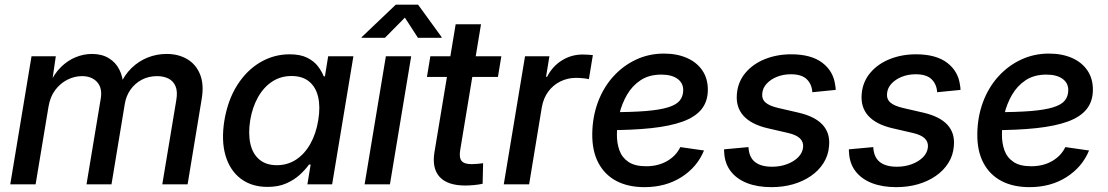

<svg xmlns="http://www.w3.org/2000/svg" viewBox="-20 -771 4636 803"><path d="M22.9 0 111.8 -535.6H213.4L195.8 -415L186.5 -418Q206.1 -462.4 234.9 -490.5Q263.7 -518.6 297.1 -532Q330.6 -545.4 364.3 -545.4Q405.8 -545.4 434.8 -527.8Q463.9 -510.3 479.2 -479.7Q494.6 -449.2 496.1 -409.2L482.4 -416Q500 -457 529.8 -486.1Q559.6 -515.1 597.4 -530.3Q635.3 -545.4 676.8 -545.4Q726.1 -545.4 762.9 -523.7Q799.8 -502 816.9 -459.5Q834 -417 823.2 -355L764.6 0H658.7L717.3 -352.1Q723.6 -388.7 713.9 -410.9Q704.1 -433.1 683.6 -442.9Q663.1 -452.6 637.2 -452.6Q601.1 -452.6 572.5 -437.3Q543.9 -421.9 525.6 -395.8Q507.3 -369.6 502 -336.9L446.3 0H341.8L401.4 -358.9Q408.7 -403.3 386 -428Q363.3 -452.6 322.8 -452.6Q291.5 -452.6 262 -437.7Q232.4 -422.9 211.2 -394.8Q189.9 -366.7 183.1 -326.2L128.9 0Z M1099.1 10.7Q1032.7 10.7 987.3 -23.4Q941.9 -57.6 923.3 -119.9Q904.8 -182.1 918.5 -267.6Q933.1 -353.5 972.4 -415.3Q1011.7 -477.1 1068.6 -510.5Q1125.5 -543.9 1191.4 -543.9Q1236.3 -543.9 1264.9 -529.5Q1293.5 -515.1 1309.6 -493.9Q1325.7 -472.7 1334 -451.7H1338.9L1352.5 -535.6H1458L1369.1 0H1265.6L1279.3 -83H1272.5Q1256.8 -61 1233.2 -39.6Q1209.5 -18.1 1176.5 -3.7Q1143.6 10.7 1099.1 10.7ZM1137.7 -80.1Q1183.1 -80.1 1218.8 -103.8Q1254.4 -127.4 1278.1 -169.7Q1301.8 -211.9 1311 -268.1Q1320.3 -324.2 1310.5 -365.7Q1300.8 -407.2 1272.7 -430.2Q1244.6 -453.1 1199.2 -453.1Q1153.8 -453.1 1118.2 -429.7Q1082.5 -406.2 1059.1 -364.5Q1035.6 -322.8 1026.4 -268.1Q1017.6 -212.4 1027.1 -169.9Q1036.6 -127.4 1064.7 -103.8Q1092.8 -80.1 1137.7 -80.1Z M1504.9 0 1593.8 -535.6H1699.7L1610.8 0ZM1589.8 -612.8H1491.7L1492.7 -615.7L1635.3 -751.5H1728.5L1827.1 -615.7L1826.7 -612.8H1728L1673.3 -697.3Z M2076.7 -535.6 2062.5 -449.2H1765.6L1779.8 -535.6ZM1885.7 -669.4H1991.7L1904.8 -144Q1899.4 -111.8 1910.4 -98.1Q1921.4 -84.5 1952.6 -84.5Q1961.9 -84.5 1976.1 -85.7Q1990.2 -86.9 2000.5 -88.4L1998.5 -2.4Q1982.9 1 1963.6 2.9Q1944.3 4.9 1926.3 4.9Q1851.6 4.9 1818.8 -31Q1786.1 -66.9 1796.9 -133.8Z M2086.9 0 2175.8 -535.6H2277.8L2263.7 -449.7H2268.1Q2290 -493.2 2329.6 -518.1Q2369.1 -543 2417 -543Q2428.2 -543 2439.9 -542.2Q2451.7 -541.5 2459.5 -540.5L2442.9 -439.9Q2436 -441.9 2420.4 -443.6Q2404.8 -445.3 2388.2 -445.3Q2354 -445.3 2323.7 -430.4Q2293.5 -415.5 2273.2 -388.2Q2252.9 -360.8 2246.1 -322.8L2192.9 0Z M2675.3 11.7Q2607.4 11.7 2558.3 -13.9Q2509.3 -39.6 2482.7 -89.6Q2456.1 -139.6 2457 -211.9Q2458 -282.7 2480.7 -343.8Q2503.4 -404.8 2544.2 -450.2Q2585 -495.6 2639.2 -521.2Q2693.4 -546.9 2756.8 -546.9Q2811 -546.9 2852.5 -528.8Q2894 -510.7 2917.2 -476.8Q2940.4 -442.9 2940.4 -396Q2940.4 -347.7 2914.6 -314.9Q2888.7 -282.2 2836.2 -262.9Q2783.7 -243.7 2704.1 -235.1Q2624.5 -226.6 2517.6 -226.6L2530.3 -301.8Q2621.1 -301.8 2680.7 -306.6Q2740.2 -311.5 2774.7 -322.3Q2809.1 -333 2823.2 -350.8Q2837.4 -368.7 2837.4 -394.5Q2837.4 -424.3 2813 -441.7Q2788.6 -459 2746.1 -459Q2694.3 -459 2658.9 -435.3Q2623.5 -411.6 2601.8 -373.8Q2580.1 -335.9 2570.1 -292.7Q2560.1 -249.5 2560.1 -210Q2559.6 -172.9 2570.6 -142.3Q2581.5 -111.8 2608.4 -93.8Q2635.3 -75.7 2682.1 -75.7Q2732.4 -75.7 2770 -97.4Q2807.6 -119.1 2825.2 -155.8L2924.3 -141.6Q2896 -72.3 2830.1 -30.3Q2764.2 11.7 2675.3 11.7Z M3206.5 11.7Q3148.4 11.7 3105 -5.1Q3061.5 -22 3036.4 -54.4Q3011.2 -86.9 3008.8 -133.3Q3008.3 -136.7 3008.3 -139.9Q3008.3 -143.1 3008.3 -146.5L3110.4 -155.8Q3112.3 -113.8 3137.2 -93.8Q3162.1 -73.7 3209 -73.7Q3243.2 -73.7 3271.7 -84.5Q3300.3 -95.2 3318.4 -113.5Q3336.4 -131.8 3338.9 -155.3Q3340.8 -177.7 3325.4 -192.4Q3310.1 -207 3276.4 -214.8L3189.5 -234.9Q3121.1 -251 3088.9 -287.4Q3056.6 -323.7 3062 -379.4Q3066.4 -429.2 3097.9 -466.6Q3129.4 -503.9 3179.4 -523.9Q3229.5 -543.9 3289.1 -543.9Q3372.6 -543.9 3419.2 -508.5Q3465.8 -473.1 3473.1 -414.6Q3474.1 -409.7 3474.6 -404.8Q3475.1 -399.9 3475.1 -395L3377.4 -385.3Q3375.5 -418.5 3354.2 -439.5Q3333 -460.4 3287.6 -460.4Q3256.3 -460.4 3230 -450Q3203.6 -439.5 3186.8 -421.4Q3169.9 -403.3 3168 -380.4Q3165.5 -356.9 3181.4 -342.5Q3197.3 -328.1 3235.4 -319.3L3319.8 -299.8Q3389.2 -283.7 3420.9 -248.5Q3452.6 -213.4 3447.3 -159.7Q3444.3 -121.1 3424.3 -89.4Q3404.3 -57.6 3371.3 -34.9Q3338.4 -12.2 3296.4 -0.2Q3254.4 11.7 3206.5 11.7Z M3728.5 11.7Q3670.4 11.7 3627 -5.1Q3583.5 -22 3558.3 -54.4Q3533.2 -86.9 3530.8 -133.3Q3530.3 -136.7 3530.3 -139.9Q3530.3 -143.1 3530.3 -146.5L3632.3 -155.8Q3634.3 -113.8 3659.2 -93.8Q3684.1 -73.7 3731 -73.7Q3765.1 -73.7 3793.7 -84.5Q3822.3 -95.2 3840.3 -113.5Q3858.4 -131.8 3860.8 -155.3Q3862.8 -177.7 3847.4 -192.4Q3832 -207 3798.3 -214.8L3711.4 -234.9Q3643.1 -251 3610.8 -287.4Q3578.6 -323.7 3584 -379.4Q3588.4 -429.2 3619.9 -466.6Q3651.4 -503.9 3701.4 -523.9Q3751.5 -543.9 3811 -543.9Q3894.5 -543.9 3941.2 -508.5Q3987.8 -473.1 3995.1 -414.6Q3996.1 -409.7 3996.6 -404.8Q3997.1 -399.9 3997.1 -395L3899.4 -385.3Q3897.5 -418.5 3876.2 -439.5Q3855 -460.4 3809.6 -460.4Q3778.3 -460.4 3752 -450Q3725.6 -439.5 3708.7 -421.4Q3691.9 -403.3 3689.9 -380.4Q3687.5 -356.9 3703.4 -342.5Q3719.2 -328.1 3757.3 -319.3L3841.8 -299.8Q3911.1 -283.7 3942.9 -248.5Q3974.6 -213.4 3969.2 -159.7Q3966.3 -121.1 3946.3 -89.4Q3926.3 -57.6 3893.3 -34.9Q3860.4 -12.2 3818.4 -0.2Q3776.4 11.7 3728.5 11.7Z M4285.6 11.7Q4217.8 11.7 4168.7 -13.9Q4119.6 -39.6 4093 -89.6Q4066.4 -139.6 4067.4 -211.9Q4068.4 -282.7 4091.1 -343.8Q4113.8 -404.8 4154.5 -450.2Q4195.3 -495.6 4249.5 -521.2Q4303.7 -546.9 4367.2 -546.9Q4421.4 -546.9 4462.9 -528.8Q4504.4 -510.7 4527.6 -476.8Q4550.8 -442.9 4550.8 -396Q4550.8 -347.7 4524.9 -314.9Q4499 -282.2 4446.5 -262.9Q4394 -243.7 4314.5 -235.1Q4234.9 -226.6 4127.9 -226.6L4140.6 -301.8Q4231.4 -301.8 4291 -306.6Q4350.6 -311.5 4385 -322.3Q4419.4 -333 4433.6 -350.8Q4447.8 -368.7 4447.8 -394.5Q4447.8 -424.3 4423.3 -441.7Q4398.9 -459 4356.4 -459Q4304.7 -459 4269.3 -435.3Q4233.9 -411.6 4212.2 -373.8Q4190.4 -335.9 4180.4 -292.7Q4170.4 -249.5 4170.4 -210Q4169.9 -172.9 4180.9 -142.3Q4191.9 -111.8 4218.8 -93.8Q4245.6 -75.7 4292.5 -75.7Q4342.8 -75.7 4380.4 -97.4Q4418 -119.1 4435.5 -155.8L4534.7 -141.6Q4506.3 -72.3 4440.4 -30.3Q4374.5 11.7 4285.6 11.7Z"/></svg>

Font: Inter 20pt Medium
Style: Italic
Weight: 500
Italic angle: -9.3988°
Version: Version 4.001;git-66647c0bb